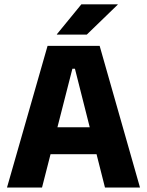

<svg xmlns="http://www.w3.org/2000/svg" viewBox="-20 -846 663 866"><path d="M11.5 0 194.5 -639H429.5L611.5 0H453.5L318 -536H306.5L169.5 0ZM167 -150.5V-272H455V-150.5ZM347 -826.5H511V-825L371.5 -690H236.5V-691.5Z"/></svg>

Font: Anek Bangla Medium
Style: Bold
Weight: 700
Version: Version 1.003